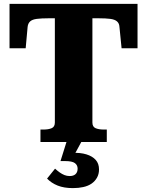

<svg xmlns="http://www.w3.org/2000/svg" viewBox="-20 -730 756 987"><path d="M262 -100V-636H229Q193 -636 169.5 -633Q146 -630 135 -620Q124 -610 122 -592L112 -482H29V-710H687V-482H605L594 -592Q593 -610 581.5 -620Q570 -630 547 -633Q524 -636 488 -636H455V-100Q455 -78 471.5 -71Q488 -64 514 -64H529V0H188V-64H203Q229 -64 245.5 -71Q262 -78 262 -100ZM400 -4 361 68 352 56Q393 54 424 63.5Q455 73 472 92Q489 111 489 141Q489 165 478.5 183.5Q468 202 450.5 214Q433 226 408.5 231.5Q384 237 355 237Q309 237 276.5 224Q244 211 222 188L263 137Q275 148 287 156.5Q299 165 311.5 170Q324 175 338 175Q358 175 368.5 165Q379 155 379 137Q379 119 365 108.5Q351 98 314 98H291L323 -4Z"/></svg>

Font: Roboto Serif 36pt
Style: Bold
Weight: 700
Version: Version 1.008